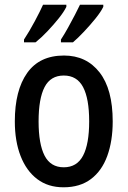

<svg xmlns="http://www.w3.org/2000/svg" viewBox="-20 -786 542 816"><path d="M459 -270Q459 -187 436 -123.5Q413 -60 366.5 -25Q320 10 250 10Q184 10 138 -25Q92 -60 67.5 -123Q43 -186 43 -270Q43 -402 95.5 -476Q148 -550 252 -550Q347 -550 403 -478.5Q459 -407 459 -270ZM144 -270Q144 -174 169.5 -124.5Q195 -75 251 -75Q307 -75 333 -124.5Q359 -174 359 -270Q359 -367 333 -416Q307 -465 251 -465Q195 -465 169.5 -416Q144 -367 144 -270ZM419 -757Q409 -736 386 -707.5Q363 -679 337 -651.5Q311 -624 290 -606H239V-618Q254 -641 269.5 -669Q285 -697 298.5 -723Q312 -749 320 -766H419ZM262 -757Q252 -736 230 -708.5Q208 -681 182 -653.5Q156 -626 131 -606H82V-618Q105 -653 128 -696Q151 -739 163 -766H262Z"/></svg>

Font: Noto Sans Gurmukhi Condensed Medium
Style: Regular
Weight: 500
Width: 3
Designer: Jelle Bosma - Monotype Design Team
Foundry: Monotype Imaging Inc.
Version: Version 2.004; ttfautohint (v1.8.4.7-5d5b)